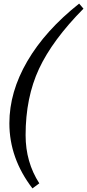

<svg xmlns="http://www.w3.org/2000/svg" viewBox="-20 -851 483 1065"><path d="M443 -803Q271 -629 196.5 -469.5Q122 -310 122 -101Q122 48 198 166L160 194Q32 27 32 -167Q32 -341 131.5 -511.5Q231 -682 419 -831Z"/></svg>

Font: Libre Baskerville
Style: Italic
Weight: 400
Italic angle: -15°
Designer: Pablo Impallari, Rodrigo Fuenzalida
Foundry: Pablo Impallari, Rodrigo Fuenzalida
Version: Version 1.051;Glyphs 3.2.3 (3260)